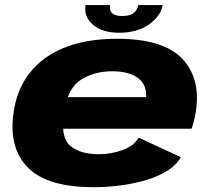

<svg xmlns="http://www.w3.org/2000/svg" viewBox="-20 -754 856 780"><path d="M360.5 6.5Q172.5 6.5 94 -72.5Q15.5 -151.5 34.5 -292Q53.5 -437.5 162.5 -517Q271.5 -596.5 455 -596.5Q644.5 -596.5 721.2 -514.5Q798 -432.5 774.5 -294Q768 -256.5 758 -231H236.5Q240 -182.5 266 -161Q306.5 -127.5 381.5 -127.5Q432 -127.5 478.8 -144.8Q525.5 -162 543 -195L714.5 -115.5Q697.5 -84 660.5 -60.8Q623.5 -37.5 574.2 -22.8Q525 -8 469.8 -0.8Q414.5 6.5 360.5 6.5ZM255.5 -359.5H573.5Q576 -408 544.5 -434Q507.5 -464.5 435.5 -464.5Q363 -464.5 308 -429.5Q274 -407.5 255.5 -359.5ZM464.5 -621Q394 -621 356.8 -654.2Q319.5 -687.5 327.5 -733.5H427.5Q419.5 -689 476.5 -689Q507.5 -689 522.5 -700.5Q537.5 -712 541.5 -733.5H641Q632.5 -687.5 584.5 -654.2Q536.5 -621 464.5 -621Z"/></svg>

Font: Anybody ExtraExpanded ExtraBold
Style: Italic
Weight: 800
Width: 8
Italic angle: -10°
Designer: Tyler Finck
Foundry: Etcetera Type Company
Version: Version 1.010; ttfautohint (v1.8.3) -l 8 -r 50 -G 200 -x 14 